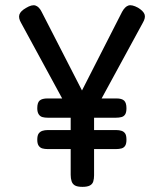

<svg xmlns="http://www.w3.org/2000/svg" viewBox="-20 -716 636 747"><path d="M517 -686Q538 -673 542.5 -660Q547 -647 536 -628L346 -279V-34Q346 -21 343 -10.5Q340 0 330 5.5Q320 11 301 11Q281 11 271.5 5.5Q262 0 258.5 -11Q255 -22 255 -36V-272L62 -627Q51 -646 55.5 -659.5Q60 -673 81 -685Q104 -699 118 -694.5Q132 -690 142 -670L299 -364L455 -670Q466 -690 479.5 -694.5Q493 -699 517 -686ZM166 -136Q154 -136 145 -138.5Q136 -141 130.5 -149Q125 -157 125 -172Q125 -189 130.5 -196.5Q136 -204 145 -207Q154 -210 166 -210H432Q444 -210 453 -207Q462 -204 467 -196.5Q472 -189 472 -172Q472 -157 467 -149Q462 -141 452.5 -138.5Q443 -136 431 -136ZM166 -258Q154 -258 145 -260.5Q136 -263 130.5 -271.5Q125 -280 125 -295Q125 -317 134.5 -325Q144 -333 165 -333H433Q454 -333 463 -324.5Q472 -316 472 -295Q472 -279 467 -271Q462 -263 452.5 -260.5Q443 -258 431 -258Z"/></svg>

Font: Fredoka SemiCondensed
Style: Regular
Weight: 400
Width: 4
Designer: Ben Nathan
Foundry: Milena B. Brandão, Ben Nathan
Version: Version 2.001